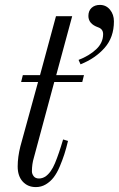

<svg xmlns="http://www.w3.org/2000/svg" viewBox="-20 -750 484 782"><path d="M52 -72Q52 -110 63 -154L135 -416H66L73 -444H143L208 -684H274L209 -444H322L315 -416H201L118 -108Q110 -82 110 -52Q110 -42 117 -32.5Q124 -23 139 -23Q152 -23 165 -31Q188 -47 204 -85.5Q220 -124 237 -182L257 -176Q250 -146 242 -121.5Q234 -97 223 -71Q212 -45 198.5 -27.5Q185 -10 166.5 1Q148 12 126 12Q93 12 72.5 -10.5Q52 -33 52 -72ZM300 -506Q344 -523 372 -549.5Q400 -576 400 -611Q400 -632 379 -639Q340 -653 340 -685Q340 -706 353 -718Q366 -730 387 -730Q412 -730 428 -710.5Q444 -691 444 -663Q444 -598 406 -555Q368 -512 308 -488Z"/></svg>

Font: Old Standard TT
Style: Italic
Weight: 400
Italic angle: -15.2°
Designer: Alexey Kryukov <alexios@thessalonica.org.ru>
Version: Version 2.2